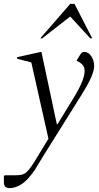

<svg xmlns="http://www.w3.org/2000/svg" viewBox="-70 -727 510 987"><path d="M-21 240Q-50 240 -50 211V178L-45 174H5Q26 174 39.5 171.5Q53 169 65 159Q77 149 91.5 128Q106 107 128 70L179 -14L91 -406L18 -425V-433L139 -460H143L222 -89H226L305 -218Q337 -270 351 -304.5Q365 -339 365 -362Q365 -379 358 -389Q351 -399 340 -406L325 -414V-418L341 -444Q347 -454 351.5 -457Q356 -460 364 -460Q385 -460 399.5 -437.5Q414 -415 414 -388Q414 -366 400 -332.5Q386 -299 350 -241L150 79Q136 102 127 117Q118 132 108.5 147Q99 162 81 183Q57 212 30.5 226Q4 240 -21 240ZM137 -530 291 -707H313L404 -530H394L291 -642L147 -530Z"/></svg>

Font: Spectral Light
Style: Italic
Weight: 300
Italic angle: -10°
Designer: Jean-Baptiste Levee
Foundry: Production Type
Version: Version 2.001